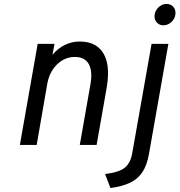

<svg xmlns="http://www.w3.org/2000/svg" viewBox="-20 -733 908 971"><path d="M80.5 0 170.5 -511H255.5L245.5 -456Q272.5 -488.5 308 -505.8Q343.5 -523 382.5 -523Q439.5 -523 474.5 -495.5Q509.5 -468 521 -415.8Q532.5 -363.5 519.5 -289L468.5 0H383.5L437.5 -307Q449 -373 429 -409Q409 -445 358.5 -445Q307 -445 268 -406.8Q229 -368.5 218.5 -306L165.5 0ZM538.5 218 511.5 147Q583.5 138.5 612 114.2Q640.5 90 648.5 43L746.5 -511H831.5L733.5 45Q723.5 103 699.8 138.2Q676 173.5 636.5 191.8Q597 210 538.5 218ZM806.5 -605Q786.5 -605 774 -618.2Q761.5 -631.5 761.5 -650Q761.5 -667.5 770.2 -681.8Q779 -696 792.8 -704.5Q806.5 -713 821.5 -713Q842.5 -713 855 -700Q867.5 -687 867.5 -668Q867.5 -650.5 858.8 -636.2Q850 -622 836 -613.5Q822 -605 806.5 -605Z"/></svg>

Font: Overpass
Style: Italic
Weight: 400
Italic angle: -10°
Designer: Delve Withrington, Dave Bailey, Thomas Jockin
Foundry: Delve Fonts LLC
Version: Version 4.000